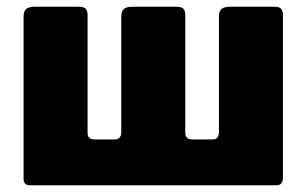

<svg xmlns="http://www.w3.org/2000/svg" viewBox="-20 -550 910 570"><path d="M68 0Q50 0 50 -20V-501Q50 -517 58 -523.5Q66 -530 83 -530H214Q229 -530 234.5 -524Q240 -518 240 -505V-155Q240 -136 262 -136H321Q340 -136 340 -158V-501Q340 -517 348 -523.5Q356 -530 373 -530H504Q519 -530 524.5 -524Q530 -518 530 -505V-155Q530 -136 552 -136H611Q630 -136 630 -158V-501Q630 -517 638 -523.5Q646 -530 663 -530H794Q809 -530 814.5 -524Q820 -518 820 -505V-23Q820 0 801 0Z"/></svg>

Font: Libre Franklin Black
Style: Regular
Weight: 900
Designer: Pablo Impallari, Rodrigo Fuenzalida, Nhung Nguyen
Foundry: Impallari Type
Version: Version 3.000